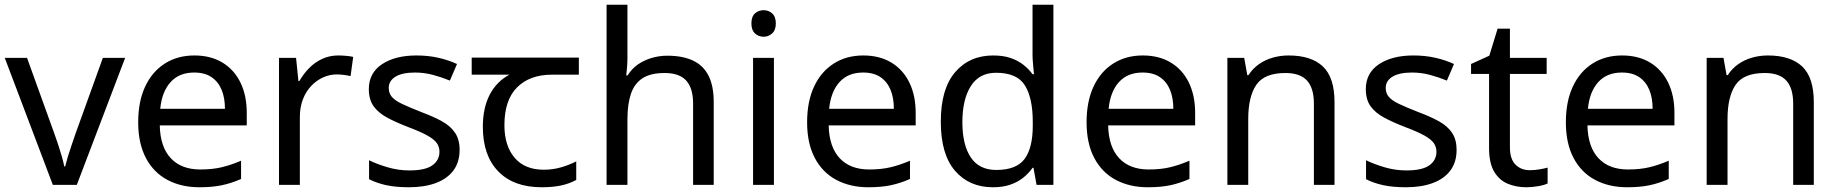

<svg xmlns="http://www.w3.org/2000/svg" viewBox="-20 -780 7753 810"><path d="M203 0 0 -536H94L208 -220Q216 -198 225 -171Q234 -144 241 -119.5Q248 -95 251 -78H255Q259 -95 266.5 -120Q274 -145 283.5 -172Q293 -199 300 -220L414 -536H508L304 0Z M800 -546Q869 -546 918.5 -516Q968 -486 994.5 -431.5Q1021 -377 1021 -304V-251H654Q656 -160 700.5 -112.5Q745 -65 825 -65Q876 -65 915.5 -74.5Q955 -84 997 -102V-25Q956 -7 916 1.5Q876 10 821 10Q745 10 686.5 -21Q628 -52 595.5 -113.5Q563 -175 563 -264Q563 -352 592.5 -415Q622 -478 675.5 -512Q729 -546 800 -546ZM799 -474Q736 -474 699.5 -433.5Q663 -393 656 -321H929Q929 -367 915 -401Q901 -435 872.5 -454.5Q844 -474 799 -474Z M1407 -546Q1422 -546 1439.5 -544.5Q1457 -543 1470 -540L1459 -459Q1446 -462 1430.5 -464Q1415 -466 1401 -466Q1370 -466 1342 -453Q1314 -440 1292 -416.5Q1270 -393 1257.5 -360Q1245 -327 1245 -286V0H1157V-536H1229L1239 -438H1243Q1260 -468 1284 -492.5Q1308 -517 1339 -531.5Q1370 -546 1407 -546Z M1919 -148Q1919 -96 1893 -61Q1867 -26 1819 -8Q1771 10 1705 10Q1649 10 1608.5 1Q1568 -8 1537 -24V-104Q1569 -88 1614.5 -74.5Q1660 -61 1707 -61Q1774 -61 1804 -82.5Q1834 -104 1834 -140Q1834 -160 1823 -176Q1812 -192 1783.5 -208Q1755 -224 1702 -244Q1650 -264 1613 -284Q1576 -304 1556 -332Q1536 -360 1536 -404Q1536 -472 1591.5 -509Q1647 -546 1737 -546Q1786 -546 1828.5 -536.5Q1871 -527 1908 -510L1878 -440Q1844 -454 1807 -464Q1770 -474 1731 -474Q1677 -474 1648.5 -456.5Q1620 -439 1620 -409Q1620 -387 1633 -371.5Q1646 -356 1676.5 -341.5Q1707 -327 1758 -307Q1809 -288 1845 -268Q1881 -248 1900 -219.5Q1919 -191 1919 -148Z M2265 10Q2147 10 2082 -57Q2017 -124 2017 -245Q2017 -325 2046 -380.5Q2075 -436 2129 -465H1970V-537H2422V-465H2309Q2215 -465 2161.5 -411.5Q2108 -358 2108 -252Q2108 -165 2151 -114.5Q2194 -64 2274 -64Q2311 -64 2345 -73.5Q2379 -83 2411 -99V-21Q2382 -5 2347 2.5Q2312 10 2265 10Z M2627 -537Q2627 -518 2625.5 -498Q2624 -478 2622 -462H2628Q2645 -490 2671 -508Q2697 -526 2729 -535.5Q2761 -545 2795 -545Q2860 -545 2903.5 -524.5Q2947 -504 2969 -461Q2991 -418 2991 -349V0H2904V-343Q2904 -408 2875 -440Q2846 -472 2784 -472Q2724 -472 2690 -449.5Q2656 -427 2641.5 -383.5Q2627 -340 2627 -277V0H2539V-760H2627Z M3245 -536V0H3157V-536ZM3202 -737Q3222 -737 3237.5 -723.5Q3253 -710 3253 -681Q3253 -653 3237.5 -639Q3222 -625 3202 -625Q3180 -625 3165 -639Q3150 -653 3150 -681Q3150 -710 3165 -723.5Q3180 -737 3202 -737Z M3622 -546Q3691 -546 3740.5 -516Q3790 -486 3816.5 -431.5Q3843 -377 3843 -304V-251H3476Q3478 -160 3522.5 -112.5Q3567 -65 3647 -65Q3698 -65 3737.5 -74.5Q3777 -84 3819 -102V-25Q3778 -7 3738 1.5Q3698 10 3643 10Q3567 10 3508.5 -21Q3450 -52 3417.5 -113.5Q3385 -175 3385 -264Q3385 -352 3414.5 -415Q3444 -478 3497.5 -512Q3551 -546 3622 -546ZM3621 -474Q3558 -474 3521.5 -433.5Q3485 -393 3478 -321H3751Q3751 -367 3737 -401Q3723 -435 3694.5 -454.5Q3666 -474 3621 -474Z M4169 10Q4069 10 4009 -59.5Q3949 -129 3949 -267Q3949 -405 4009.5 -475.5Q4070 -546 4170 -546Q4212 -546 4243 -535.5Q4274 -525 4297 -507Q4320 -489 4336 -467H4342Q4341 -480 4338.5 -505.5Q4336 -531 4336 -546V-760H4424V0H4353L4340 -72H4336Q4320 -49 4297 -30.5Q4274 -12 4242.5 -1Q4211 10 4169 10ZM4183 -63Q4268 -63 4302.5 -109.5Q4337 -156 4337 -250V-266Q4337 -366 4304 -419.5Q4271 -473 4182 -473Q4111 -473 4075.5 -416.5Q4040 -360 4040 -265Q4040 -169 4075.5 -116Q4111 -63 4183 -63Z M4801 -546Q4870 -546 4919.5 -516Q4969 -486 4995.5 -431.5Q5022 -377 5022 -304V-251H4655Q4657 -160 4701.5 -112.5Q4746 -65 4826 -65Q4877 -65 4916.5 -74.5Q4956 -84 4998 -102V-25Q4957 -7 4917 1.5Q4877 10 4822 10Q4746 10 4687.5 -21Q4629 -52 4596.5 -113.5Q4564 -175 4564 -264Q4564 -352 4593.5 -415Q4623 -478 4676.5 -512Q4730 -546 4801 -546ZM4800 -474Q4737 -474 4700.5 -433.5Q4664 -393 4657 -321H4930Q4930 -367 4916 -401Q4902 -435 4873.5 -454.5Q4845 -474 4800 -474Z M5416 -546Q5512 -546 5561 -499.5Q5610 -453 5610 -349V0H5523V-343Q5523 -408 5494 -440Q5465 -472 5403 -472Q5314 -472 5280 -422Q5246 -372 5246 -278V0H5158V-536H5229L5242 -463H5247Q5265 -491 5291.5 -509.5Q5318 -528 5350 -537Q5382 -546 5416 -546Z M6125 -148Q6125 -96 6099 -61Q6073 -26 6025 -8Q5977 10 5911 10Q5855 10 5814.5 1Q5774 -8 5743 -24V-104Q5775 -88 5820.5 -74.5Q5866 -61 5913 -61Q5980 -61 6010 -82.5Q6040 -104 6040 -140Q6040 -160 6029 -176Q6018 -192 5989.5 -208Q5961 -224 5908 -244Q5856 -264 5819 -284Q5782 -304 5762 -332Q5742 -360 5742 -404Q5742 -472 5797.5 -509Q5853 -546 5943 -546Q5992 -546 6034.5 -536.5Q6077 -527 6114 -510L6084 -440Q6050 -454 6013 -464Q5976 -474 5937 -474Q5883 -474 5854.5 -456.5Q5826 -439 5826 -409Q5826 -387 5839 -371.5Q5852 -356 5882.5 -341.5Q5913 -327 5964 -307Q6015 -288 6051 -268Q6087 -248 6106 -219.5Q6125 -191 6125 -148Z M6434 -62Q6454 -62 6475 -65.5Q6496 -69 6509 -73V-6Q6495 1 6469 5.5Q6443 10 6419 10Q6377 10 6341.5 -4.5Q6306 -19 6284 -55Q6262 -91 6262 -156V-468H6186V-510L6263 -545L6298 -659H6350V-536H6505V-468H6350V-158Q6350 -109 6373.5 -85.5Q6397 -62 6434 -62Z M6823 -546Q6892 -546 6941.5 -516Q6991 -486 7017.5 -431.5Q7044 -377 7044 -304V-251H6677Q6679 -160 6723.5 -112.5Q6768 -65 6848 -65Q6899 -65 6938.5 -74.5Q6978 -84 7020 -102V-25Q6979 -7 6939 1.5Q6899 10 6844 10Q6768 10 6709.5 -21Q6651 -52 6618.5 -113.5Q6586 -175 6586 -264Q6586 -352 6615.5 -415Q6645 -478 6698.5 -512Q6752 -546 6823 -546ZM6822 -474Q6759 -474 6722.5 -433.5Q6686 -393 6679 -321H6952Q6952 -367 6938 -401Q6924 -435 6895.5 -454.5Q6867 -474 6822 -474Z M7438 -546Q7534 -546 7583 -499.5Q7632 -453 7632 -349V0H7545V-343Q7545 -408 7516 -440Q7487 -472 7425 -472Q7336 -472 7302 -422Q7268 -372 7268 -278V0H7180V-536H7251L7264 -463H7269Q7287 -491 7313.5 -509.5Q7340 -528 7372 -537Q7404 -546 7438 -546Z"/></svg>

Font: binaryvertical115
Style: Book
Weight: 400
Designer: Jelle Bosma - Monotype Design Team
Foundry: Monotype Imaging Inc.
Version: Version 2.003